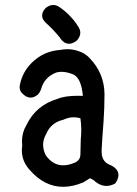

<svg xmlns="http://www.w3.org/2000/svg" viewBox="-20 -737 540 759"><path d="M190.4 -717.3Q203.1 -717.3 215.8 -708.5Q240.7 -691.4 258.8 -671.4Q275.9 -653.8 290.5 -629.9Q297.4 -618.7 297.4 -607.4Q297.4 -592.3 284.2 -577.1Q267.6 -564 252.9 -564Q231.9 -564 216.3 -588.9Q191.4 -619.6 161.6 -646.5Q146.5 -660.2 146.5 -675.8Q146.5 -690.4 160.2 -705.1Q175.3 -717.3 190.4 -717.3ZM393.1 -365.2Q393.1 -309.6 389.2 -254.4Q384.3 -194.8 381.8 -145Q381.8 -142.1 381.8 -137Q381.8 -131.8 382.8 -124Q387.7 -96.2 413.1 -85.9Q427.7 -80.1 437 -70.8Q448.2 -59.6 448.2 -44.9Q448.2 -29.8 435.5 -11.7Q417.5 -2 400.9 -2Q374.5 -2 350.1 -24.9L335.9 -32.7L310.5 -16.6Q268.1 1.5 229.5 1.5Q155.8 1.5 97.7 -64.9Q66.4 -99.1 66.4 -142.6Q66.4 -151.9 67.9 -161.1Q66.9 -169.9 66.9 -178.7Q66.9 -213.4 85 -243.7Q123 -321.8 209 -346.7Q235.8 -358.4 289.6 -358.4Q298.3 -358.4 307.6 -357.9Q301.3 -429.7 268.1 -443.4Q243.7 -453.1 223.1 -453.1Q212.9 -453.1 203.6 -450.7Q155.8 -433.1 142.6 -385.3Q138.7 -373 129.9 -363.3Q115.2 -351.1 101.1 -351.1Q85.4 -351.1 70.8 -365.2Q57.6 -376 57.6 -391.6Q57.6 -397.5 59.1 -403.8Q69.3 -452.6 105 -488.3Q152.3 -535.2 217.8 -539.6Q232.4 -542.5 246.6 -542.5Q268.6 -542.5 289.6 -535.2Q318.4 -526.4 337.9 -503.4Q392.1 -445.3 393.1 -365.2ZM229.5 -83.5Q247.6 -83.5 267.6 -90.8Q267.6 -90.8 268.1 -91.3Q280.8 -94.7 288.1 -102.1Q297.9 -111.3 297.9 -127.4Q298.3 -159.2 299.3 -186.5V-187Q301.3 -205.1 301.3 -223.1Q301.3 -246.1 297.9 -269.5Q284.7 -273.4 271.5 -273.4Q251.5 -273.4 230.5 -263.7Q181.6 -252.4 163.1 -208.5Q150.4 -186 150.4 -164.6Q150.4 -143.1 161.6 -122.1Q189.9 -83.5 229.5 -83.5Z"/></svg>

Font: Bakudai
Style: Medium
Weight: 500
Version: Version 1.48